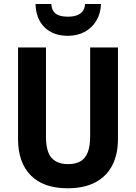

<svg xmlns="http://www.w3.org/2000/svg" viewBox="-20 -958 699 987"><path d="M586.4 -713.9V-243.7Q586.4 -165.5 557.6 -108.9Q528.8 -52.2 471.2 -21.2Q413.6 9.8 327.6 9.8Q203.6 9.8 138.2 -56.4Q72.8 -122.6 72.8 -243.2V-713.9H216.3V-256.8Q216.3 -178.7 245.1 -146.5Q273.9 -114.3 330.1 -114.3Q369.1 -114.3 394 -128.9Q418.9 -143.6 431.2 -175.3Q443.4 -207 443.4 -257.8V-713.9ZM499 -937.5Q497.6 -888.7 475.3 -851.8Q453.1 -814.9 415.5 -794.4Q377.9 -773.9 329.1 -773.9Q254.4 -773.9 209.7 -816.9Q165 -859.9 162.6 -937.5H243.7Q245.6 -911.6 256.8 -897.5Q268.1 -883.3 286.9 -877.7Q305.7 -872.1 330.1 -872.1Q352.1 -872.1 371.1 -877.9Q390.1 -883.8 402.8 -897.9Q415.5 -912.1 417.5 -937.5Z"/></svg>

Font: Open Sans SemiCondensed
Style: Bold
Weight: 700
Width: 4
Designer: Monotype Design Team
Foundry: Monotype Imaging Inc.
Version: Version 3.003